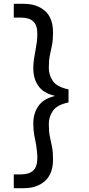

<svg xmlns="http://www.w3.org/2000/svg" viewBox="-20 -831 465 1003"><path d="M52 152V80H90Q132 80 153.5 60Q175 40 175 -5Q175 -25 173 -41.5Q171 -58 169 -73Q164 -99 159 -125Q154 -151 154 -186Q154 -239 180.5 -277Q207 -315 265 -329V-331Q207 -344 180.5 -382Q154 -420 154 -473Q154 -503 158 -526Q162 -549 166 -571Q169 -590 172 -609.5Q175 -629 175 -654Q175 -700 153.5 -719.5Q132 -739 90 -739H52V-811H105Q173 -811 215 -774Q257 -737 257 -661Q257 -621 251.5 -594.5Q246 -568 240.5 -542Q235 -516 235 -476Q235 -439 256 -408Q277 -377 338 -364V-296Q277 -283 256 -251.5Q235 -220 235 -184Q235 -144 240.5 -117.5Q246 -91 251.5 -65Q257 -39 257 2Q257 77 215 114.5Q173 152 105 152Z"/></svg>

Font: Rethink Sans
Style: Regular
Weight: 400
Designer: The Rethink Sans project authors (Hans Thiessen). DM Sans designed by Colophon Foundry.
Foundry: Rethink Communications LLC
Version: Version 1.001